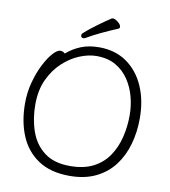

<svg xmlns="http://www.w3.org/2000/svg" viewBox="-95 -962 936 1059"><g transform="rotate(10 372.5 -432.5)"><path d="M490 -830Q439 -809 396.5 -788.5Q354 -768 320 -748Q314 -745 310 -745Q295 -745 295 -760Q295 -766 301 -772Q328 -796 367 -825Q406 -854 444 -879Q448 -881 451 -881Q464 -881 481 -867Q498 -853 498 -841Q498 -833 490 -830ZM223 -644Q259 -675 303 -693Q347 -711 405 -711Q495 -711 559.5 -666Q624 -621 658.5 -542.5Q693 -464 693 -363Q693 -286 673.5 -217.5Q654 -149 614 -96.5Q574 -44 512 -14Q450 16 366 16Q259 16 190 -30Q121 -76 88 -155.5Q55 -235 55 -337Q55 -398 70.5 -455Q86 -512 109 -557Q132 -602 156 -628.5Q180 -655 197 -655Q205 -655 212 -652Q219 -649 223 -644ZM358 -38Q436 -38 489 -65.5Q542 -93 574 -140.5Q606 -188 620.5 -247.5Q635 -307 635 -371Q635 -423 621.5 -474Q608 -525 579.5 -567.5Q551 -610 506.5 -635.5Q462 -661 399 -661Q355 -661 305.5 -641Q256 -621 212 -580.5Q168 -540 140 -480Q112 -420 112 -339Q112 -259 136 -190Q160 -121 214.5 -79.5Q269 -38 358 -38Z"/></g></svg>

Font: Moon Stars Kai T HW Light
Style: Regular
Weight: 300
Designer: GuiWonder
Version: Version 1.101